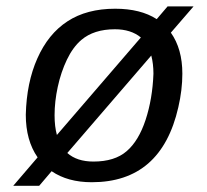

<svg xmlns="http://www.w3.org/2000/svg" viewBox="-20 -565 651 603"><path d="M98.1 -70.8Q61 -124 61 -204.6Q63.5 -305.7 97.2 -381.3Q131.3 -458.5 191.9 -498Q252.4 -537.6 341.8 -537.6Q421.4 -537.6 472.2 -504.9L506.3 -544.9H587.9L516.6 -462.4Q552.7 -411.6 552.7 -333.5Q552.7 -282.7 540 -228Q513.2 -110.4 445.3 -51.5Q377.4 7.3 268.1 7.3Q192.9 7.3 142.1 -27.3L103 18.6H21.5ZM151.4 -203.1Q151.4 -167.5 158.7 -141.1L422.4 -447.3Q391.1 -473.1 340.8 -473.1Q274.9 -473.1 235.4 -439.5Q209 -417 190.2 -377.7Q171.4 -338.4 161.4 -292.2Q151.4 -246.1 151.4 -203.1ZM461.9 -333.5Q461.9 -364.7 455.1 -390.6L191.4 -84.5Q221.7 -57.6 273.4 -57.6Q340.3 -57.6 377.9 -90.3Q415.5 -122.6 437.3 -188.7Q459 -254.9 461.9 -333.5Z"/></svg>

Font: Arimo
Style: Italic
Weight: 400
Italic angle: -12°
Designer: Steve Matteson
Foundry: Monotype Imaging Inc.
Version: Version 1.33